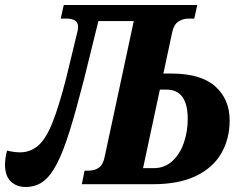

<svg xmlns="http://www.w3.org/2000/svg" viewBox="-55 -734 963 765"><path d="M47 11Q11 11 -12 -11Q-35 -33 -35 -78Q-35 -103 -27 -134Q2 -127 25 -127Q65 -127 96 -153Q127 -179 153 -243Q179 -307 208 -420L253 -606Q255 -612 255.5 -618Q256 -624 256 -628Q256 -660 208 -660H187L199 -714H731L719 -660H697Q673 -660 655 -647.5Q637 -635 631 -605L596 -441H627Q746 -441 803 -389.5Q860 -338 860 -255Q860 -181 827 -123.5Q794 -66 726 -33Q658 0 554 0H271L282 -54H297Q322 -54 339 -66Q356 -78 362 -109L478 -650H337L279 -415Q248 -294 222.5 -212Q197 -130 171.5 -81Q146 -32 116.5 -10.5Q87 11 47 11ZM608 -377H582L515 -64H557Q601 -64 631.5 -92Q662 -120 677.5 -165Q693 -210 693 -260Q693 -377 608 -377Z"/></svg>

Font: Noto Serif Condensed ExtraBold
Style: Italic
Weight: 800
Width: 3
Italic angle: -12°
Designer: Monotype Design Team
Foundry: Monotype Imaging Inc.
Version: Version 2.014; ttfautohint (v1.8.4.7-5d5b)